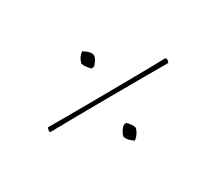

<svg xmlns="http://www.w3.org/2000/svg" viewBox="-76 -570 733 649"><g transform="rotate(-30 290.5 -245.5)"><path d="M288 -354Q270 -372 266 -386Q271 -408 289 -421Q305 -411 311 -403Q317 -395 317 -390V-389Q317 -381 310.5 -371Q304 -361 298 -356ZM59 -238 57 -244 60 -256Q96 -256 145.5 -256Q195 -256 249.5 -256.5Q304 -257 356.5 -257.5Q409 -258 452 -258.5Q495 -259 521 -260L525 -254L522 -241Q478 -241 417 -241Q356 -241 290.5 -240.5Q225 -240 164 -239.5Q103 -239 59 -238ZM292 -70Q277 -81 271.5 -89Q266 -97 266 -101V-102Q267 -110 273.5 -120Q280 -130 287 -135L297 -137Q305 -129 310.5 -121Q316 -113 317 -105Q314 -95 307.5 -85.5Q301 -76 292 -70Z"/></g></svg>

Font: Labrada Thin
Style: Regular
Weight: 100
Designer: Mercedes Jáuregui
Foundry: Omnibus-Type Team
Version: Version 1.000; ttfautohint (v1.8.4.7-5d5b)